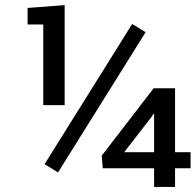

<svg xmlns="http://www.w3.org/2000/svg" viewBox="-20 -741 775 761"><path d="M151.4 -324.2V-644H89.4V-709.5L236.3 -720.7V-324.2ZM210 -57.6 156.7 -90.3 503.9 -646 557.1 -613.3ZM590.8 0V-74.2H387.2L383.3 -124L588.9 -391.1H673.8V-137.7H735.4V-74.2H673.8V0ZM472.2 -137.7H590.8V-289.1L587.9 -289.6L581.5 -278.8Z"/></svg>

Font: Roboto Slab LO
Style: Regular
Weight: 400
Designer: Google
Version: Version 2.000